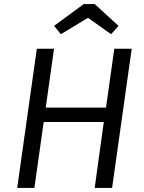

<svg xmlns="http://www.w3.org/2000/svg" viewBox="-20 -929 712 949"><path d="M65 0 162 -688H247L206 -397H504L545 -688H631L534 0H448L493 -326H196L150 0ZM247 -801 394 -909H448L566 -801L529 -760L415 -841L281 -760Z"/></svg>

Font: Fira Sans Book
Style: Italic
Weight: 350
Italic angle: -8°
Designer: bBox Type GmbH & Carrois Corporate GbR & Edenspiekermann AG
Foundry: bBox Type GmbH & Carrois Corporate GbR & Edenspiekermann AG
Version: Version 4.301